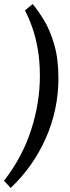

<svg xmlns="http://www.w3.org/2000/svg" viewBox="-50 -731 346 953"><path d="M112 -711Q136 -683 166.5 -634Q197 -585 218.5 -512.5Q240 -440 240 -343Q240 -187 177.5 -45.5Q115 96 3 202L-30 166Q61 49 104.5 -86Q148 -221 148 -354Q148 -427 137.5 -487Q127 -547 110 -595Q93 -643 74 -679Z"/></svg>

Font: Yrsa Medium
Style: Italic
Weight: 500
Italic angle: -7.10001°
Designer: Anna Giedrys (Yrsa+Rasa design), David Brezina (Yrsa art-direction, Rasa art-direction, design)
Foundry: Rosetta Type Foundry
Version: Version 2.004